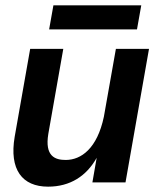

<svg xmlns="http://www.w3.org/2000/svg" viewBox="-20 -683 619 719"><path d="M160 16C243 16 304 -24 342 -92L326 0H450L538 -500H414L369 -246C344 -127 284 -84 226 -84C186 -84 147 -98 161 -182L217 -500H93L35 -171C14 -48 63 16 160 16ZM164 -573H493L509 -663H180Z"/></svg>

Font: Uncut Sans Semibold
Style: Italic
Weight: 600
Italic angle: -10°
Designer: Kasper Nordkvist
Foundry: Uncut Type
Version: Version 1.111;FEAKit 1.0